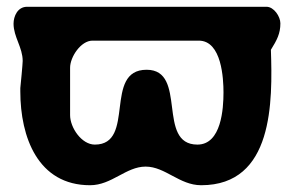

<svg xmlns="http://www.w3.org/2000/svg" viewBox="-20 -540 867 567"><path d="M40 -270C40 -135 92 7 246 7C310 7 352 -48 410 -48C468 -48 510 7 574 7C788 7 785 -240 780 -393C798 -422 808 -441 808 -471C808 -491 789 -520 767 -520H60C32 -520 20 -492 20 -470C20 -431 47 -400 47 -360C47 -352 41 -288 40 -280ZM640 -267C640 -220 634 -113 563 -113C441 -113 535 -334 413 -334C284 -334 382 -113 260 -113C221 -113 187 -163 187 -200V-340C187 -372 219 -420 253 -420H567C635 -420 640 -307 640 -267Z"/></svg>

Font: Asimov Print
Style: Regular
Weight: 500
Designer: Google
Version: Version 2.000980: 2014